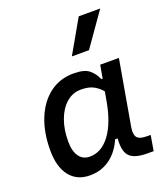

<svg xmlns="http://www.w3.org/2000/svg" viewBox="-146 -897 877 1008"><g transform="rotate(-20 293.0 -392.5)"><path d="M291 -429.7Q244.6 -429.7 209.5 -399.2Q174.3 -368.7 154.8 -315.9Q135.3 -263.2 135.3 -196.3Q135.3 -141.6 156.5 -112.1Q177.7 -82.5 215.8 -82.5Q281.2 -82.5 328.9 -146.2Q376.5 -210 397 -325.7L431.2 -517.6H535.6L472.2 -154.8Q465.3 -115.7 478.3 -98.1Q491.2 -80.6 534.2 -80.6H554.2L539.6 4.9H504.9Q429.7 4.9 403.3 -26.6Q377 -58.1 386.2 -135.3L414.6 -122.6H357.9L381.3 -150.9Q356.4 -74.2 304.9 -32Q253.4 10.3 184.1 10.3Q110.8 10.3 70.8 -40.8Q30.8 -91.8 30.8 -184.1Q30.8 -285.6 62.3 -361.8Q93.8 -438 150.4 -480.2Q207 -522.5 282.7 -522.5Q343.3 -522.5 369.6 -500.7Q396 -479 411.1 -444.3H421.9L430.2 -340.8Q422.9 -354.5 407.7 -375.5Q392.6 -396.5 364.7 -413.1Q336.9 -429.7 291 -429.7ZM306.2 -609.4 412.1 -794.9H532.2L401.9 -609.4Z"/></g></svg>

Font: Cascadia Mono NF
Style: Italic
Weight: 400
Italic angle: -10°
Monospace: yes
Designer: Aaron Bell
Foundry: Saja Typeworks
Version: Version 2404.023